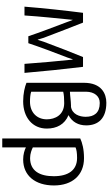

<svg xmlns="http://www.w3.org/2000/svg" viewBox="359 -1144 986 1745"><g transform="rotate(90 852.5 -271.0)"><path d="M642 0C627 -175 608 -360 587 -532H498C459 -439 409 -308 359 -175C350 -152 343 -119 340 -119C336 -128 332 -150 323 -175C274 -306 222 -437 185 -532H96C74 -361 54 -173 40 0H120C130 -151 146 -297 160 -440C163 -436 170 -414 178 -392C219 -284 276 -134 309 -35H372C405 -135 461 -284 503 -392C511 -416 517 -438 521 -440C537 -293 549 -144 560 0Z M813 -413V-560C814 -637 855 -684 914 -684C914.9 -684 915.7 -684 916.6 -684C1004.7 -684 1041 -633.2 1041 -556C1041 -501 1018 -431 946 -422L945 -423C893 -422 848 -414 813 -413ZM813 -61V-352C843 -359 873 -361 918 -361C1025 -360 1064 -278 1064 -203C1064 -116 1005 -51 905 -50C870.6 -50 835.9 -52.8 813 -61ZM1119 -560.6C1119 -672.2 1054.3 -744 913 -744C833 -744 732 -702 732 -540V-18C768 -3 829 12 900 12C1047 12 1148 -73 1148 -203C1148 -293 1110 -366 1026 -400C1088 -432.5 1119 -490.2 1119 -560.6Z M1581 -266C1581 -137 1532 -51 1416 -51C1375 -51 1339 -66 1319 -76V-464C1339 -473 1369 -478 1415 -478C1526 -478 1581 -399 1581 -266ZM1665 -268C1665 -435 1571 -541 1417 -541C1335 -541 1277 -525 1238 -507V202H1319V-13C1342 -1 1382 12 1429 12C1576 12 1665 -98 1665 -268Z"/></g></svg>

Font: Repo
Style: Regular
Weight: 400
Designer: Stefan Peev
Foundry: Context Ltd
Version: Version 0.000